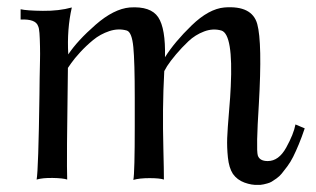

<svg xmlns="http://www.w3.org/2000/svg" viewBox="-20 -504 889 540"><path d="M837 -143Q829 -119 820.5 -98.5Q812 -78 804.5 -63Q797 -48 788 -36Q779 -24 772.5 -16Q766 -8 757.5 -2Q749 4 744 7Q739 10 731.5 12Q724 14 721.5 14.5Q719 15 712 16H706Q688 17 667.5 9.5Q647 2 635 -15Q624 -32 621 -61Q618 -90 619 -116Q620 -142 624 -188.5Q628 -235 629 -261Q636 -407 603 -418Q579 -425 554 -415.5Q529 -406 510 -388Q491 -370 475 -351Q459 -332 450 -318L442 -304Q439 -249 438.5 -196Q438 -143 439.5 -84.5Q441 -26 441 1Q429 -3 400.5 -3Q372 -3 355 2Q357 -7 358 -46.5Q359 -86 359 -147.5Q359 -209 359 -230Q359 -330 355 -371.5Q351 -413 337 -418Q313 -425 287.5 -416.5Q262 -408 242 -391.5Q222 -375 205.5 -357Q189 -339 180 -326L171 -313Q167 -47 169 1Q157 -3 128.5 -3.5Q100 -4 83 1Q88 -25 91 -239Q91 -252 91.5 -284Q92 -316 92.5 -333.5Q93 -351 92.5 -374Q92 -397 91 -411Q90 -425 87 -431Q80 -451 38 -449V-478Q55 -474 100.5 -473.5Q146 -473 182 -483Q168 -422 172 -351Q198 -390 249 -434.5Q300 -479 345 -483Q404 -487 425 -455.5Q446 -424 444 -343Q471 -386 519 -432.5Q567 -479 611 -483Q689 -489 703.5 -436.5Q718 -384 708 -211Q700 -85 705 -67Q710 -51 733 -51Q764 -51 785 -89Q806 -127 811 -154Z"/></svg>

Font: GFS Artemisia
Style: Regular
Weight: 400
Designer: Takis Katsoulidis and George D. Matthiopoulos
Foundry: Takis Katsoulidis and George D. Matthiopoulos
Version: Version 1.0